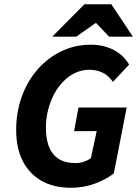

<svg xmlns="http://www.w3.org/2000/svg" viewBox="-20 -875 651 907"><path d="M314.4 12Q233.9 12 176.3 -20.7Q118.7 -53.4 87.5 -114.2Q56.4 -175.1 56.4 -260.8Q56.4 -345.4 82.9 -418.7Q109.4 -492.1 157.4 -546.8Q205.3 -601.6 269.5 -632.7Q333.8 -663.8 409.2 -663.8Q469 -663.8 516.2 -639.5Q563.5 -615.2 589.9 -569.8L513.5 -488.2Q492.9 -518.4 464.3 -532Q435.8 -545.5 402.2 -545.5Q367.1 -545.5 336 -531Q304.9 -516.4 279.5 -490.6Q254 -464.7 235.5 -429.8Q217 -394.9 206.9 -354.3Q196.8 -313.7 196.8 -270.1Q196.8 -220 211 -182.8Q225.2 -145.7 256.1 -125.2Q287 -104.6 337.8 -104.6Q357.8 -104.6 376.9 -111.2Q396 -117.7 409.3 -127.3L436.8 -255.4H329.9L350.7 -367.1H578.3L517.7 -55.6Q481.2 -27.3 428.4 -7.6Q375.6 12 314.4 12ZM227 -701.9 378.8 -854.9H505.9L607.7 -701.9H495.3L434.9 -765.6H430.9L340.1 -701.9Z"/></svg>

Font: Source Sans 3
Style: Italic
Weight: 200
Italic angle: -11°
Designer: Paul D. Hunt
Foundry: Adobe
Version: Version 3.046;hotconv 1.0.118;makeotfexe 2.5.65603